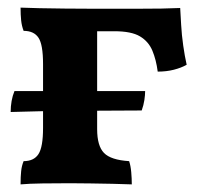

<svg xmlns="http://www.w3.org/2000/svg" viewBox="-20 -481 522 504"><path d="M34 3Q34 -17 35.5 -31.5Q37 -46 42 -58Q69 -58 81 -76.5Q93 -95 93 -145V-313Q93 -364 81 -382Q69 -400 42 -400Q37 -413 35.5 -427.5Q34 -442 34 -461Q55 -460 84 -459.5Q113 -459 150.5 -458.5Q188 -458 235 -458V-142Q235 -98 253 -79.5Q271 -61 319 -58Q323 -46 324.5 -29Q326 -12 326 3Q304 2 275.5 1.5Q247 1 218 0.5Q189 0 164 0Q127 0 91.5 0.5Q56 1 34 3ZM394 -293Q390 -324 380 -348Q370 -372 347.5 -385.5Q325 -399 280 -399H204L228 -458Q290 -458 332.5 -458Q375 -458 403.5 -458.5Q432 -459 453 -460Q454 -443 455.5 -416Q457 -389 461 -361Q465 -333 470 -311Q456 -303 436.5 -298Q417 -293 394 -293ZM8 -187Q8 -202 10.5 -216Q13 -230 18 -242H361Q361 -232 359 -218.5Q357 -205 352 -191Q301 -191 255 -190.5Q209 -190 167 -190Q125 -190 85.5 -189Q46 -188 8 -187Z"/></svg>

Font: Vollkorn
Style: Bold
Weight: 700
Designer: Friedrich Althausen
Foundry: Friedrich Althausen
Version: Version 5.000